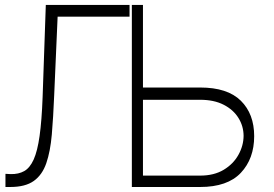

<svg xmlns="http://www.w3.org/2000/svg" viewBox="-20 -747 1094 767"><path d="M551.1 -397.4H779.5Q888.8 -397.4 942.1 -344.6Q995.4 -291.9 995.4 -203.1Q995.4 -113.3 942.1 -56.6Q888.8 0 779.5 0H506.7V-727.3H551.1ZM551.1 -348.4V-45.5H779.5Q834.9 -45.5 873.6 -68.7Q912.3 -92 932.5 -128.6Q952.8 -165.1 953.1 -204.5Q952.8 -243.3 932.5 -275.9Q912.3 -308.6 873.6 -328.5Q834.9 -348.4 779.5 -348.4ZM1.8 0V-52.6L22.7 -51.5Q54.3 -50.8 76.9 -63.6Q99.4 -76.3 114.5 -109.7Q129.6 -143.1 138.1 -203.7Q146.7 -264.2 150.2 -358.3L163 -727.3H497.5V-680.4H210.2L196.4 -365.1Q192.8 -277.7 187 -209.9Q181.1 -142 165 -95.2Q148.8 -48.3 114.9 -24.1Q81 0 21.3 0Z"/></svg>

Font: Inter UI Extra Light
Style: Regular
Weight: 200
Designer: Rasmus Andersson
Foundry: rsms
Version: 3.2;8d6f07862